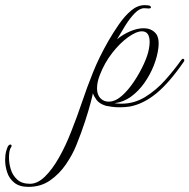

<svg xmlns="http://www.w3.org/2000/svg" viewBox="-344 -402 738 748"><path d="M-233 326Q-268 326 -288 310Q-308 294 -316 269.5Q-324 245 -324 222Q-324 202 -320 187Q-316 172 -311 165Q-307 161 -304 161Q-300 161 -299 164.5Q-298 168 -301 172Q-309 182 -309 213Q-309 234 -302 257.5Q-295 281 -277 297.5Q-259 314 -227 314Q-198 314 -169.5 286.5Q-141 259 -114.5 212.5Q-88 166 -66 109Q-43 51 -24 -5.5Q-5 -62 18.5 -120.5Q42 -179 78 -242Q97 -275 119.5 -307.5Q142 -340 167 -361Q192 -382 220 -382Q225 -382 234 -381Q243 -380 244 -374V-373Q244 -369 235 -369Q231 -369 226.5 -369.5Q222 -370 218 -370Q200 -370 181 -350.5Q162 -331 144.5 -303Q127 -275 112 -249Q135 -268 163 -280Q191 -292 216 -292Q243 -292 260.5 -274.5Q278 -257 273 -215Q269 -182 255 -146.5Q241 -111 218.5 -79Q196 -47 166.5 -25.5Q137 -4 102 0Q109 1 115.5 1.5Q122 2 129 2Q179 2 222 -24.5Q265 -51 300 -90.5Q335 -130 362 -168Q365 -173 369 -173Q372 -173 373.5 -170Q375 -167 373 -163Q316 -80 265.5 -38.5Q215 3 162 13Q143 16 123 16Q106 16 91.5 14Q77 12 68 10Q43 2 32 -13Q21 -28 18 -39Q17 -32 9 -1.5Q1 29 -13 72Q-27 115 -46 162Q-61 200 -87 238Q-113 276 -149 301Q-185 326 -233 326ZM79 -6Q105 -6 130.5 -28.5Q156 -51 178.5 -85Q201 -119 216.5 -153Q232 -187 236 -211Q239 -226 239 -238Q239 -280 209 -280Q187 -280 155 -257Q123 -234 93 -195.5Q63 -157 45 -110Q39 -95 36.5 -82Q34 -69 34 -58Q34 -33 47 -19.5Q60 -6 79 -6Z"/></svg>

Font: Gwendolyn
Style: Regular
Weight: 400
Designer: Robert E. Leuschke
Foundry: Robert E. Leuschke
Version: Version 1.010; ttfautohint (v1.8.3)